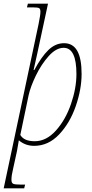

<svg xmlns="http://www.w3.org/2000/svg" viewBox="-45 -780 500 1040"><path d="M164 -650Q174 -699 174 -716Q174 -731 167.5 -735.5Q161 -740 134 -740H101L106 -760H215L156 -486Q145 -434 137 -401H141Q179 -472 217 -509Q255 -546 302 -546Q350 -546 373.5 -504.5Q397 -463 397 -380Q397 -297 365.5 -205.5Q334 -114 275.5 -52Q217 10 140 10Q92 10 57 -20Q55 -11 52.5 6Q50 23 47 38L26 134Q17 170 17 194Q17 211 26.5 215.5Q36 220 70 220H91L86 240H-25ZM369 -379Q369 -521 300 -521Q259 -521 219 -476.5Q179 -432 149.5 -371Q120 -310 110 -264L65 -49Q85 -15 143 -15Q206 -15 258 -73Q310 -131 339.5 -216.5Q369 -302 369 -379Z"/></svg>

Font: Noto Serif NarrowThin
Style: Italic
Weight: 250
Width: 4
Italic angle: -12°
Designer: Monotype Design Team
Foundry: Monotype Imaging Inc.
Version: Version 1.001